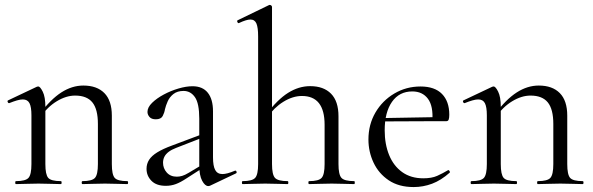

<svg xmlns="http://www.w3.org/2000/svg" viewBox="-20 -745 2400 777"><path d="M313.6 0Q310.6 0 310.6 -6Q310.6 -12 313.6 -12Q352.6 -12 364.4 -25.3Q376.2 -38.6 376.2 -81V-243.4Q376.2 -303 353.9 -330.6Q331.6 -358.2 284 -358.2Q247.6 -358.2 209.7 -335.2Q171.8 -312.2 144.8 -271.8L140.6 -283.8Q185.2 -343.4 228.4 -371.1Q271.6 -398.8 317.2 -398.8Q372.4 -398.8 402.5 -368.2Q432.6 -337.6 432.6 -277V-81Q432.6 -38.6 444.1 -25.3Q455.6 -12 495.4 -12Q498.4 -12 498.4 -6Q498.4 0 495.4 0Q477.8 0 454.2 -1Q430.6 -2 404.8 -2Q379.2 -2 355.2 -1Q331.2 0 313.6 0ZM44.6 0Q41.6 0 41.6 -6Q41.6 -12 44.6 -12Q83.6 -12 95.4 -25.3Q107.2 -38.6 107.2 -81V-278.6Q107.2 -312 99.4 -327.3Q91.6 -342.6 72.2 -342.6Q62.4 -342.6 48.8 -338.7Q35.2 -334.8 17.8 -327.8Q13.8 -326.6 11.4 -331.8Q9 -337 12.6 -338.8L129.2 -394Q132 -395.2 134.6 -395.2Q142.4 -395.2 153 -374Q163.6 -352.8 163.6 -312.6V-81Q163.6 -38.6 175.1 -25.3Q186.6 -12 226.4 -12Q229.4 -12 229.4 -6Q229.4 0 226.4 0Q208.8 0 185.2 -1Q161.6 -2 135.8 -2Q110.2 -2 86.2 -1Q62.2 0 44.6 0Z M831.2 6Q827.2 8 822.8 8Q809.6 8 798 -13.6Q786.4 -35.2 786.4 -76.2V-264.6Q786.4 -326.8 768.8 -351.9Q751.2 -377 722.8 -377Q697.8 -377 682.1 -364.7Q666.4 -352.4 658.7 -335Q651 -317.6 647.6 -303Q645.4 -288.8 638.4 -275.5Q631.4 -262.2 610.4 -262.2Q593.2 -262.2 585 -271.6Q576.8 -281 576.8 -292.2Q576.8 -310.6 595.5 -328.9Q614.2 -347.2 642.8 -362.5Q671.4 -377.8 702.5 -386.9Q733.6 -396 759 -396Q800 -396 821 -369.6Q842 -343.2 842 -294.6V-108Q842 -73.4 850.9 -57Q859.8 -40.6 880.4 -40.6Q898.4 -40.6 930.2 -54Q935 -56 937.1 -50.5Q939.2 -45 934.2 -43ZM651.2 7Q612.8 7 592.9 -13.3Q573 -33.6 573 -61.8Q573 -82 583.4 -98.3Q593.8 -114.6 616.8 -128.7Q639.8 -142.8 676.4 -156.2L796.4 -201.2L798.8 -187.8L693 -146.6Q674.6 -139.6 662.8 -130.7Q651 -121.8 645.4 -110.9Q639.8 -100 639.8 -86.6Q639.8 -63.8 654.8 -46.9Q669.8 -30 695.6 -30Q706 -30 717.1 -33.2Q728.2 -36.4 743.8 -45.8L807.4 -83.8L809.2 -71L735.2 -23.4Q710.8 -7.2 691.6 -0.1Q672.4 7 651.2 7Z M961.8 0Q959 0 959 -6Q959 -12 961.8 -12Q1000.8 -12 1012.7 -25.3Q1024.6 -38.6 1024.6 -81V-597.8Q1024.6 -633.4 1017.8 -649.7Q1011 -666 993.2 -666Q977.6 -666 947.2 -651.8Q943.4 -650 940.8 -655.6Q938.2 -661.2 941.8 -663L1069.4 -724.8Q1070.6 -725 1070.8 -725Q1071 -725 1072 -725Q1075.4 -725 1078.1 -722.5Q1080.8 -720 1080.8 -716.8V-81Q1080.8 -38.6 1092.7 -25.3Q1104.6 -12 1144.4 -12Q1146.8 -12 1146.8 -6Q1146.8 0 1144.4 0Q1126 0 1102.9 -1Q1079.8 -2 1053.2 -2Q1027.4 -2 1003.4 -1Q979.4 0 961.8 0ZM1230.8 0Q1228 0 1228 -6Q1228 -12 1230.8 -12Q1269.8 -12 1281.7 -25.3Q1293.6 -38.6 1293.6 -81V-240.2Q1293.6 -356.6 1202 -356.6Q1164.8 -356.6 1126.9 -333.2Q1089 -309.8 1062.2 -270.2L1057.8 -282.2Q1102.4 -341.8 1145.6 -369.1Q1188.8 -396.4 1235.2 -396.4Q1289.6 -396.4 1319.7 -365.8Q1349.8 -335.2 1349.8 -274.6V-81Q1349.8 -38.6 1361.7 -25.3Q1373.6 -12 1413.4 -12Q1415.8 -12 1415.8 -6Q1415.8 0 1413.4 0Q1395 0 1371.9 -1Q1348.8 -2 1322.2 -2Q1296.4 -2 1272.4 -1Q1248.4 0 1230.8 0Z M1654 12Q1593.8 12 1553.1 -15.4Q1512.4 -42.8 1491.7 -86.9Q1471 -131 1471 -180.4Q1471 -241 1499.2 -289.4Q1527.4 -337.8 1575.6 -366.4Q1623.8 -395 1681.8 -395Q1739.2 -395 1768.7 -364.8Q1798.2 -334.6 1798.2 -280.8Q1798.2 -267.8 1795.8 -261.2Q1793.4 -254.6 1786.4 -254.6H1729.6Q1734 -315.6 1711.8 -345.3Q1689.6 -375 1648.6 -375Q1595.8 -375 1566.3 -332.8Q1536.8 -290.6 1536.8 -217.8Q1536.8 -161.4 1554.8 -117.4Q1572.8 -73.4 1607.8 -48.4Q1642.8 -23.4 1693 -23.4Q1727 -23.4 1749.1 -33.3Q1771.2 -43.2 1793 -56.2Q1795 -58.2 1798.5 -53.8Q1802 -49.4 1800 -46.4Q1764.6 -15 1728.5 -1.5Q1692.4 12 1654 12ZM1519.4 -253.6 1518.4 -267 1744.6 -271V-254.6Z M2156.6 0Q2153.6 0 2153.6 -6Q2153.6 -12 2156.6 -12Q2195.6 -12 2207.4 -25.3Q2219.2 -38.6 2219.2 -81V-243.4Q2219.2 -303 2196.9 -330.6Q2174.6 -358.2 2127 -358.2Q2090.6 -358.2 2052.7 -335.2Q2014.8 -312.2 1987.8 -271.8L1983.6 -283.8Q2028.2 -343.4 2071.4 -371.1Q2114.6 -398.8 2160.2 -398.8Q2215.4 -398.8 2245.5 -368.2Q2275.6 -337.6 2275.6 -277V-81Q2275.6 -38.6 2287.1 -25.3Q2298.6 -12 2338.4 -12Q2341.4 -12 2341.4 -6Q2341.4 0 2338.4 0Q2320.8 0 2297.2 -1Q2273.6 -2 2247.8 -2Q2222.2 -2 2198.2 -1Q2174.2 0 2156.6 0ZM1887.6 0Q1884.6 0 1884.6 -6Q1884.6 -12 1887.6 -12Q1926.6 -12 1938.4 -25.3Q1950.2 -38.6 1950.2 -81V-278.6Q1950.2 -312 1942.4 -327.3Q1934.6 -342.6 1915.2 -342.6Q1905.4 -342.6 1891.8 -338.7Q1878.2 -334.8 1860.8 -327.8Q1856.8 -326.6 1854.4 -331.8Q1852 -337 1855.6 -338.8L1972.2 -394Q1975 -395.2 1977.6 -395.2Q1985.4 -395.2 1996 -374Q2006.6 -352.8 2006.6 -312.6V-81Q2006.6 -38.6 2018.1 -25.3Q2029.6 -12 2069.4 -12Q2072.4 -12 2072.4 -6Q2072.4 0 2069.4 0Q2051.8 0 2028.2 -1Q2004.6 -2 1978.8 -2Q1953.2 -2 1929.2 -1Q1905.2 0 1887.6 0Z"/></svg>

Font: Cormorant Garamond Light
Style: Regular
Weight: 300
Designer: Christian Thalmann (Catharsis Fonts)
Foundry: Catharsis Fonts
Version: Version 4.001